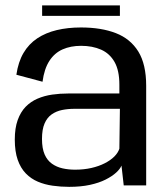

<svg xmlns="http://www.w3.org/2000/svg" viewBox="-20 -702 632 727"><path d="M242 5.5Q286 5.5 320.5 -2Q355 -9.5 379.8 -22Q404.5 -34.5 419.8 -48.5Q435 -62.5 440 -75L448.5 0H533.5V-377Q533.5 -458.5 503.8 -506.8Q474 -555 418.8 -576.5Q363.5 -598 286.5 -598Q236.5 -598 194.8 -588Q153 -578 121 -556.8Q89 -535.5 69 -501.5Q49 -467.5 42 -419L141 -392.5Q147.5 -441.5 167 -471.5Q186.5 -501.5 217 -515Q247.5 -528.5 287 -528.5Q330 -528.5 362.8 -514Q395.5 -499.5 413.8 -467.2Q432 -435 432 -381.5V-348H238.5Q207 -348 177.5 -343.8Q148 -339.5 122.2 -328.5Q96.5 -317.5 77.2 -297.8Q58 -278 47 -247.5Q36 -217 36 -173.5Q36 -128.5 47 -97Q58 -65.5 77.8 -45.2Q97.5 -25 123.5 -14Q149.5 -3 179.8 1.2Q210 5.5 242 5.5ZM264 -59.5Q239.5 -59.5 217 -64.5Q194.5 -69.5 176.8 -82Q159 -94.5 149 -117.2Q139 -140 139 -176Q139 -212 148.8 -234.5Q158.5 -257 175.8 -269Q193 -281 215 -285.5Q237 -290 261.5 -290H434L432 -139Q427 -123.5 412.8 -109.2Q398.5 -95 376.5 -83.8Q354.5 -72.5 326 -66Q297.5 -59.5 264 -59.5ZM139.5 -642H434V-681.5H139.5Z"/></svg>

Font: Anybody UltraCondensed Thin
Style: Regular
Weight: 400
Version: Version 1.111